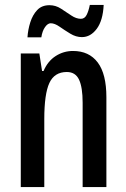

<svg xmlns="http://www.w3.org/2000/svg" viewBox="-20 -756 511 776"><path d="M275 -550Q340 -550 375 -503.5Q410 -457 410 -363V0H314V-341Q314 -403 299.5 -434Q285 -465 250 -465Q200 -465 179.5 -420.5Q159 -376 159 -275V0H64V-540H139L150 -469H156Q173 -509 205 -529.5Q237 -550 275 -550ZM91 -605Q93 -636 102.5 -666Q112 -696 130.5 -715.5Q149 -735 180 -735Q205 -735 226.5 -721Q248 -707 268 -693.5Q288 -680 307 -680Q322 -680 330 -695.5Q338 -711 343 -736H399Q396 -673 371 -639.5Q346 -606 311 -606Q287 -606 264 -620Q241 -634 221 -648Q201 -662 185 -662Q173 -662 162 -646.5Q151 -631 147 -605Z"/></svg>

Font: Noto Sans Gujarati UI ExtraCondensed Medium
Style: Regular
Weight: 500
Width: 2
Designer: Jelle Bosma - Monotype Design Team, Universal Thirst
Foundry: Monotype Imaging Inc.
Version: Version 2.106; ttfautohint (v1.8.4.7-5d5b)